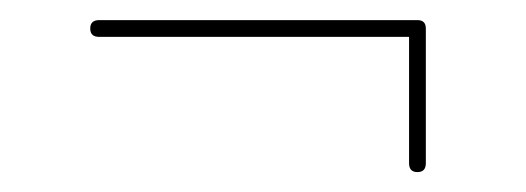

<svg xmlns="http://www.w3.org/2000/svg" viewBox="-20 -351 521 190"><path d="M69.3 -322.8Q69.3 -331.1 78.1 -331.1H393.1Q401.4 -331.1 401.4 -322.8V-189.5Q401.4 -180.7 393.1 -180.7Q384.8 -180.7 384.8 -189.5V-314.5H78.1Q69.3 -314.5 69.3 -322.8Z"/></svg>

Font: Mikhak-DS1-FD Thin
Style: Regular
Weight: 100
Designer: Amin Abedi
Version: Version 3.2